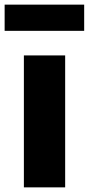

<svg xmlns="http://www.w3.org/2000/svg" viewBox="-31 -808 383 828"><path d="M72 0V-569H250V0ZM-11 -675V-788H332V-675Z"/></svg>

Font: Source Han Sans CN Heavy
Style: Regular
Weight: 900
Designer: Ryoko NISHIZUKA 西塚涼子 (kana, bopomofo & ideographs); Paul D. Hunt (Latin, Greek & Cyrillic); Sandoll Communications 산돌커뮤니
Foundry: Adobe
Version: Version 2.000;hotconv 1.0.107;makeotfexe 2.5.65593